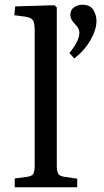

<svg xmlns="http://www.w3.org/2000/svg" viewBox="-20 -788 439 808"><path d="M42 0V-37L95 -44Q115 -47 120.5 -57Q126 -67 126 -95V-658Q126 -692 118.5 -703Q111 -714 86 -718L40 -724L44 -761L209 -766L219 -757V-91Q219 -70 224 -58.5Q229 -47 251 -44L305 -36V0ZM293 -542 272 -565Q314 -616 314 -650Q314 -669 296 -686Q276 -706 276 -725Q276 -747 292 -757.5Q308 -768 326 -768Q360 -768 373 -746Q386 -724 386 -700Q386 -664 361.5 -620.5Q337 -577 293 -542Z"/></svg>

Font: Literata 36pt
Style: Regular
Weight: 400
Designer: Latin by Veronika Burian and Jose Scaglione. Greek by Irene Vlachou. Cyrillic by Vera Evstafieva.
Foundry: TypeTogether
Version: Version 3.002